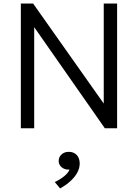

<svg xmlns="http://www.w3.org/2000/svg" viewBox="-20 -720 774 1078"><path d="M97 0V-700H166L562.5 -138.5V-700H637.5V0H568.5L172 -567.5V0ZM317.5 338 287.5 302Q317.5 288 340.5 269.2Q363.5 250.5 370.5 232Q354 233.5 340 227.5Q326 221.5 317.8 210Q309.5 198.5 309.5 184Q309.5 161.5 325.5 147Q341.5 132.5 366.5 132.5Q394 132.5 410.8 150.2Q427.5 168 427.5 198.5Q427.5 223 414.8 247.5Q402 272 377.2 295.2Q352.5 318.5 317.5 338Z"/></svg>

Font: Geologica Roman ExtraLight
Style: Regular
Weight: 250
Designer: Sindre Bremnes, Frode Helland
Foundry: Monokrom Skriftforlag AS
Version: Version 1.010;gftools[0.9.28]